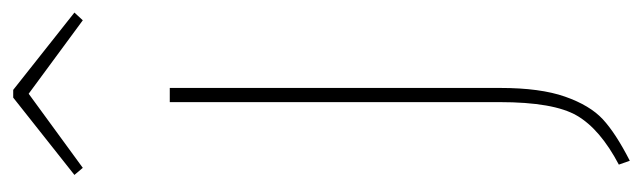

<svg xmlns="http://www.w3.org/2000/svg" viewBox="-370 -432 997 298"><g transform="rotate(-90 129.0 -283.5)"><path d="M141 -519V-6Q141 56 127.5 94.5Q114 133 92.5 153Q71 173 28 195L22 178Q77 149 98 113Q119 77 119 -7V-519ZM6 -667 126 -762H138L258 -667L246 -654L132 -738L17 -654Z"/></g></svg>

Font: FiraSans
Style: Regular
Weight: 150
Designer: Carrois Corporate & Edenspiekermann AG
Foundry: Carrois Corporate GbR & Edenspiekermann AG
Version: Version 3.106;PS 003.106;hotconv 1.0.70;makeotf.lib2.5.58329